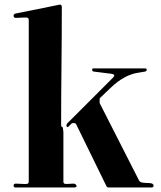

<svg xmlns="http://www.w3.org/2000/svg" viewBox="-20 -835 713 848"><path d="M257 -273Q258 -267 259 -261Q260 -255 260 -249V-33Q260 -24 267.5 -23Q275 -22 284.5 -23Q294 -24 303.5 -24Q313 -24 317 -17Q320 -13 317 -10Q314 -7 309 -7H48Q40 -7 40 -15Q40 -24 50.5 -24Q61 -24 73.5 -23Q86 -22 96.5 -22.5Q107 -23 107 -33V-747Q107 -757 96.5 -757.5Q86 -758 73.5 -757Q61 -756 50.5 -756Q40 -756 40 -765Q40 -773 48 -775L241 -814Q253 -817 253 -804Q253 -673 251.5 -543Q250 -413 250 -282Q250 -279 252 -276Q254 -273 257 -273ZM284 -277Q276 -270 274 -277.5Q272 -285 278 -291L479 -492Q493 -506 473 -509L393 -519Q388 -520 387 -526.5Q386 -533 394 -533H621Q628 -533 628 -527Q628 -521 621 -519Q611 -517 600.5 -515.5Q590 -514 580 -512Q555 -506 535.5 -496Q516 -486 499.5 -473.5Q483 -461 467 -445.5Q451 -430 433 -413Q427 -407 424 -404.5Q421 -402 420.5 -400Q420 -398 420 -394Q420 -390 420 -382Q420 -380 421 -378L593 -40Q597 -31 607 -29Q617 -27 627.5 -27Q638 -27 647 -25.5Q656 -24 658 -17Q659 -12 657 -10Q654 -7 649 -7H459Q453 -7 450 -13L316 -287Q314 -291 307 -291.5Q300 -292 297 -290Q293 -287 290 -283.5Q287 -280 284 -277Z"/></svg>

Font: SoukouMincho
Style: Regular
Weight: 400
Designer: Dr. Ken Lunde (project architect, glyph set definition & overall production); Masataka HATTORI  (production & ideograph 
Foundry: Adobe Systems Incorporated
Version: Version 1.00